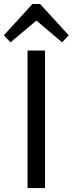

<svg xmlns="http://www.w3.org/2000/svg" viewBox="-56 -957 370 977"><path d="M173.1 -700V0H84.2V-700ZM-36.4 -777.5 109.1 -936.6H148L293.7 -777.5L259.9 -741.5L107.9 -870.5H150.9L-2.7 -741.5Z"/></svg>

Font: Pathway Extreme 8pt Thin
Style: Regular
Weight: 100
Designer: Eduardo Rodriguez Tunni
Foundry: Eduardo Rodriguez Tunni
Version: Version 1.000